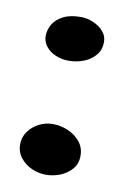

<svg xmlns="http://www.w3.org/2000/svg" viewBox="-57 -480 329 484"><g transform="rotate(10 107.5 -237.5)"><path d="M93.5 -34Q74.5 -34 56.8 -42Q39 -50 27.8 -64.5Q16.5 -79 16.5 -98Q16.5 -117 27 -131.5Q37.5 -146 54 -154.5Q70.5 -163 89 -163Q109 -163 128 -155Q147 -147 159.2 -132Q171.5 -117 171.5 -96Q171.5 -75.5 159.5 -61.8Q147.5 -48 129.8 -41Q112 -34 93.5 -34ZM100 -327Q82.5 -327 67 -333.5Q51.5 -340 42 -351.8Q32.5 -363.5 32.5 -378.5Q32.5 -394.5 41 -408.8Q49.5 -423 67 -432Q84.5 -441 112 -441Q127.5 -441 143.2 -434.5Q159 -428 169.5 -416.2Q180 -404.5 180 -389Q180 -369 168.5 -355.2Q157 -341.5 138.8 -334.2Q120.5 -327 100 -327Z"/></g></svg>

Font: Gluten Thin Medium
Style: Regular
Weight: 500
Version: Version 1.300